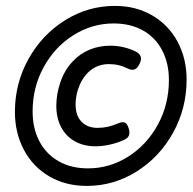

<svg xmlns="http://www.w3.org/2000/svg" viewBox="-20 -610 643 641"><path d="M603 -344.2Q603 -248.5 557.9 -167Q512.7 -85.4 436 -37.4Q359.4 10.7 270 10.7Q198.7 10.7 144 -21.5Q89.4 -53.7 59.6 -110.1Q29.8 -166.5 29.8 -236.3Q29.8 -332 75.2 -413.3Q120.6 -494.6 197.3 -542.5Q273.9 -590.3 363.3 -590.3Q434.6 -590.3 489 -558.1Q543.5 -525.9 573.2 -470Q603 -414.1 603 -344.2ZM88.9 -237.8Q88.9 -181.6 111.3 -138.7Q133.8 -95.7 175.5 -71.8Q217.3 -47.9 273.9 -47.9Q346.2 -47.9 408.2 -87.2Q470.2 -126.5 507.1 -194.1Q543.9 -261.7 543.9 -342.8Q543.9 -398.4 521.7 -441.4Q499.5 -484.4 457.8 -508.1Q416 -531.7 359.4 -531.7Q287.6 -531.7 225.3 -492.7Q163.1 -453.6 126 -386.2Q88.9 -318.8 88.9 -237.8ZM433.1 -438Q450.7 -428.7 450.7 -414.6Q450.7 -406.2 445.8 -396.5Q436.5 -377 421.9 -377Q415 -377 408.2 -380.4Q391.6 -388.7 376.5 -392.3Q361.3 -396 342.8 -396Q320.3 -396 300.5 -386.7Q280.8 -377.4 265.6 -358.9Q250 -339.8 241.2 -313.7Q232.4 -287.6 232.4 -261.2Q232.4 -223.6 252.4 -203.4Q272.5 -183.1 305.2 -183.1Q323.7 -183.1 340.1 -186.8Q356.4 -190.4 376 -198.7Q383.3 -202.1 390.1 -202.1Q397 -202.1 401.6 -197.3Q406.2 -192.4 409.7 -181.6Q412.1 -172.9 412.1 -167Q412.1 -158.2 407 -152.1Q401.9 -146 390.1 -141.1Q368.2 -131.8 344.5 -126.7Q320.8 -121.6 298.8 -121.6Q260.3 -121.6 230.5 -137.9Q200.7 -154.3 184.3 -185.1Q168 -215.8 168 -256.8Q168 -296.4 181.9 -336.4Q195.8 -376.5 222.7 -404.8Q246.6 -430.7 278.8 -444.1Q311 -457.5 348.6 -457.5Q370.6 -457.5 392.3 -452.4Q414.1 -447.3 433.1 -438Z"/></svg>

Font: Courier Prime
Style: Italic
Weight: 400
Italic angle: -10°
Designer: Alan Dague-Greene
Foundry: Quote-Unquote Apps
Version: Version 3.018